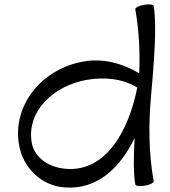

<svg xmlns="http://www.w3.org/2000/svg" viewBox="-20 -835 776 877"><path d="M598 -793C615 -696 620 -598 616 -500C539 -546 450 -570 361 -554C172 -521 35 -355 67 -173C85 -68 169 13 274 21C422 33 528 -66 595 -205C590 -121 589 -42 598 7C599 15 619 17 642 13C665 9 683 0 682 -7C659 -136 658 -267 670 -397C682 -534 698 -718 682 -807C681 -815 661 -817 638 -813C615 -809 597 -800 598 -793ZM280 -64C206 -70 138 -112 125 -183C100 -325 223 -443 375 -470C455 -484 539 -477 607 -435C568 -237 463 -48 280 -64Z"/></svg>

Font: Nupuram Expanded Light
Style: Regular
Weight: 300
Width: 7
Designer: Santhosh Thottingal (santhosh.thottingal@gmail.com)
Foundry: SMC
Version: Version 1.000